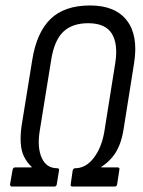

<svg xmlns="http://www.w3.org/2000/svg" viewBox="-20 -683 523 703"><path d="M24 0Q16 0 17 -9L26 -61Q28 -70 35 -70H96V-72Q78 -89 68 -109.5Q58 -130 56 -158Q54 -186 59 -222L98 -463Q114 -564 165 -613.5Q216 -663 310 -663Q402 -663 444.5 -608Q487 -553 471 -452L433 -213Q428 -179 417.5 -152.5Q407 -126 390.5 -106.5Q374 -87 351 -72V-70H411Q419 -70 417 -61L409 -9Q408 0 400 0H245Q241 0 239.5 -2.5Q238 -5 239 -9L246 -58Q248 -67 255 -67Q294 -67 323 -104.5Q352 -142 362 -201L402 -452Q413 -523 389 -560.5Q365 -598 303 -598Q244 -598 211 -566Q178 -534 167 -461L125 -201Q116 -142 133 -104.5Q150 -67 190 -67Q198 -67 196 -58L188 -9Q187 0 179 0Z"/></svg>

Font: Sofia Sans Condensed
Style: Italic
Weight: 400
Italic angle: -9°
Designer: Botio Nikoltchev, Ani Petrova
Foundry: lettersoup
Version: Version 4.101